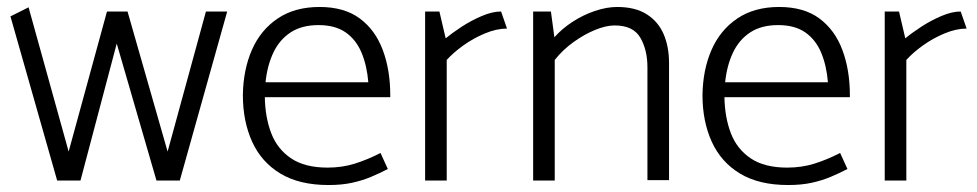

<svg xmlns="http://www.w3.org/2000/svg" viewBox="-20 -518 2804 551"><path d="M496 0 632 -485H571L461 -83L346 -485H287L177 -83L62 -497L10 -471L144 0H211L315 -393L429 0Z M1100 -239V-244Q1100 -317 1078.5 -374.5Q1057 -432 1012.5 -465Q968 -498 897 -498Q826 -498 777 -465Q728 -432 703 -375Q678 -318 677 -245Q677 -170 703.5 -111.5Q730 -53 784.5 -20Q839 13 923 13Q961 13 990.5 6.5Q1020 0 1045 -10.5Q1070 -21 1093 -33L1072 -79Q1035 -60 998.5 -48.5Q962 -37 920 -37Q855 -37 815.5 -63.5Q776 -90 758.5 -135.5Q741 -181 740 -239ZM742 -282Q747 -330 764.5 -367Q782 -404 814 -425Q846 -446 894 -446Q942 -446 972 -425Q1002 -404 1017.5 -367Q1033 -330 1037 -282Z M1262 0V-346Q1281 -367 1309.5 -387.5Q1338 -408 1371.5 -422Q1405 -436 1435 -436L1418 -485Q1393 -485 1362.5 -472Q1332 -459 1304.5 -441Q1277 -423 1259 -408L1241 -485H1200V0Z M1572 0V-346Q1595 -375 1625.5 -397Q1656 -419 1687.5 -432Q1719 -445 1744 -445Q1797 -445 1817.5 -410Q1838 -375 1838 -325V-1H1900V-337Q1900 -384 1884.5 -420Q1869 -456 1836 -477Q1803 -498 1751 -498Q1721 -498 1687 -486.5Q1653 -475 1622.5 -455Q1592 -435 1571 -411L1561 -485H1510V0Z M2419 -239V-244Q2419 -317 2397.5 -374.5Q2376 -432 2331.5 -465Q2287 -498 2216 -498Q2145 -498 2096 -465Q2047 -432 2022 -375Q1997 -318 1996 -245Q1996 -170 2022.5 -111.5Q2049 -53 2103.5 -20Q2158 13 2242 13Q2280 13 2309.5 6.5Q2339 0 2364 -10.5Q2389 -21 2412 -33L2391 -79Q2354 -60 2317.5 -48.5Q2281 -37 2239 -37Q2174 -37 2134.5 -63.5Q2095 -90 2077.5 -135.5Q2060 -181 2059 -239ZM2061 -282Q2066 -330 2083.5 -367Q2101 -404 2133 -425Q2165 -446 2213 -446Q2261 -446 2291 -425Q2321 -404 2336.5 -367Q2352 -330 2356 -282Z M2581 0V-346Q2600 -367 2628.5 -387.5Q2657 -408 2690.5 -422Q2724 -436 2754 -436L2737 -485Q2712 -485 2681.5 -472Q2651 -459 2623.5 -441Q2596 -423 2578 -408L2560 -485H2519V0Z"/></svg>

Font: Catamaran Thin Light
Style: Regular
Weight: 300
Version: Version 2.000